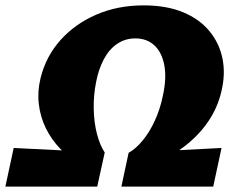

<svg xmlns="http://www.w3.org/2000/svg" viewBox="-46 -695 878 715"><path d="M504 -75 433 -126Q460 -141 485.5 -172Q511 -203 530.5 -245.5Q550 -288 560 -336Q575 -403 566 -451.5Q557 -500 529 -526Q501 -552 458 -552Q420 -552 390 -531.5Q360 -511 340.5 -474Q321 -437 312 -390Q302 -341 303 -290Q304 -239 315 -196.5Q326 -154 344 -127L253 -83Q211 -107 178 -141.5Q145 -176 124.5 -218Q104 -260 98.5 -307.5Q93 -355 105 -404Q125 -485 179 -545.5Q233 -606 312.5 -640.5Q392 -675 489 -675Q574 -675 635.5 -649.5Q697 -624 734 -579Q771 -534 782.5 -477Q794 -420 779 -357Q765 -294 728 -240.5Q691 -187 635 -145.5Q579 -104 504 -75ZM-26 0 5 -144 344 -127 316 0ZM406 0 433 -126 779 -144 748 0Z"/></svg>

Font: Ysabeau Office Black
Style: Italic
Weight: 900
Italic angle: -12°
Designer: Christian Thalmann (Catharsis Fonts)
Version: Version 2.001;gftools[0.9.30]; featfreeze: tnum,lnum,ss02